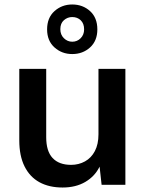

<svg xmlns="http://www.w3.org/2000/svg" viewBox="-20 -824 648 856"><path d="M259 12Q199 12 156 -11.5Q113 -35 89.5 -82Q66 -129 66 -198V-517H186V-212Q186 -150 214.5 -119.5Q243 -89 297 -89Q331 -89 359 -104.5Q387 -120 403 -150.5Q419 -181 419 -225V-517H539V0H433L424 -81Q403 -38 360.5 -13Q318 12 259 12ZM302 -583Q256 -583 223 -612.5Q190 -642 190 -693Q190 -745 223 -774.5Q256 -804 302 -804Q349 -804 381.5 -774.5Q414 -745 414 -693Q414 -642 381.5 -612.5Q349 -583 302 -583ZM302 -638Q324 -638 339.5 -653.5Q355 -669 355 -693Q355 -719 340 -733.5Q325 -748 302 -748Q281 -748 265 -734Q249 -720 249 -694Q249 -669 265 -653.5Q281 -638 302 -638Z"/></svg>

Font: DM Sans 11pt SemiBold
Style: Regular
Weight: 600
Version: Version 4.004;gftools[0.9.30]